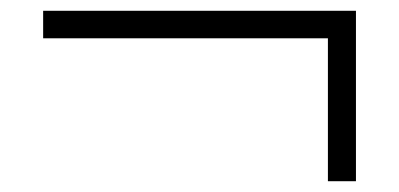

<svg xmlns="http://www.w3.org/2000/svg" viewBox="-20 -430 740 356"><path d="M60 -359V-410H632V-359ZM588 -94V-410H640V-94Z"/></svg>

Font: BioRhyme SemiExpanded Light
Style: Regular
Weight: 300
Width: 6
Designer: Aoife Mooney
Foundry: Aoife Mooney Type
Version: Version 1.600;gftools[0.9.33]